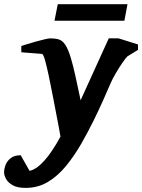

<svg xmlns="http://www.w3.org/2000/svg" viewBox="-101 -687 693 936"><path d="M571.8 -443.8 520 -412.1Q512.2 -404.8 495.8 -381.1Q479.5 -357.4 463.1 -329.3Q446.8 -301.3 438 -280.8Q424.3 -249 402.8 -200.4Q381.3 -151.9 353.8 -96.2Q326.2 -40.5 294.9 14.2Q261.7 71.8 221.9 120.8Q182.1 169.9 133.3 199.5Q84.5 229 23.9 229Q-16.6 229 -39.6 215.8Q-62.5 202.6 -71.8 184.8Q-81.1 167 -81.1 152.8Q-81.1 136.2 -73.7 116.9Q-66.4 97.7 -48.6 83.7Q-30.8 69.8 0 69.8L43 146Q110.8 131.3 193.8 -21Q192.9 -29.3 186.8 -61Q180.7 -92.8 172.1 -137.7Q163.6 -182.6 154.3 -230Q145.5 -275.9 136 -320.6Q126.5 -365.2 118.2 -394.5Q109.9 -423.8 103 -424.3L2.9 -432.1V-462.9Q11.7 -465.8 31.5 -471.9Q51.3 -478 74.7 -484.6Q98.1 -491.2 117.7 -495.6Q137.2 -500 145 -500Q167.5 -500 184.8 -495.1Q202.1 -490.2 216.6 -469.7Q231 -449.2 245.1 -401.9Q255.4 -367.7 267.6 -312Q279.8 -256.3 292 -198.2L429.2 -500H477.1L571.8 -470.2ZM520.5 -666.5 505.4 -585.9H164.6L180.7 -666.5Z"/></svg>

Font: Charis
Style: Bold Italic
Weight: 700
Italic angle: -11°
Designer: Walt Agee, Miriam Martin, Annie Olsen, Victor Gaultney, Lorna Priest, Alan Ward, Bob Hallissy, Martin Hosken, Sharon Cor
Foundry: SIL Global
Version: Version 7.000